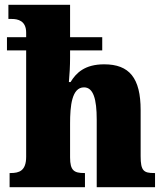

<svg xmlns="http://www.w3.org/2000/svg" viewBox="-20 -780 689 800"><path d="M20 0H334V-59H331C289 -59 272 -69 272 -124V-265C272 -338 279 -416 330 -416C369 -416 383 -367 383 -282V0H626V-59H622C579 -59 566 -68 566 -129V-321C566 -455 519 -512 414 -512C333 -512 297 -476 274 -438H267C270 -470 272 -506 272 -540V-570H406V-625H272V-760H15V-701H29C54 -701 89 -694 89 -644V-625H9V-570H89V-127C89 -68 60 -59 24 -59H20Z"/></svg>

Font: Noto Serif Sinhala SemiCondensed Black
Style: Regular
Weight: 900
Width: 4
Designer: Jelle Bosma - Monotype Design Team
Foundry: Monotype Imaging Inc.
Version: Version 2.007